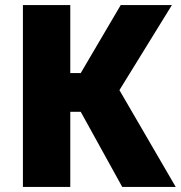

<svg xmlns="http://www.w3.org/2000/svg" viewBox="-20 -734 710 754"><path d="M70 0V-714H256V-447H297L454 -714H655L449 -380L670 0H460L297 -295H256V0Z"/></svg>

Font: Noto Sans SemiCondensed Black
Style: Regular
Weight: 900
Width: 4
Designer: Monotype Design Team
Foundry: Monotype Imaging Inc.
Version: Version 2.013; ttfautohint (v1.8.4.7-5d5b)